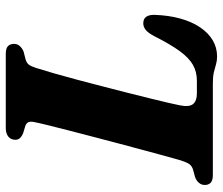

<svg xmlns="http://www.w3.org/2000/svg" viewBox="-72 -668 754 649"><g transform="rotate(-90 304.5 -343.0)"><path d="M348.8 0H39Q18.5 0 11.2 -7.9Q3.9 -15.8 4.3 -27.8Q4.4 -39.2 12 -47.6Q19.5 -56.1 31.4 -60.3L55.9 -66.9Q68.9 -71 75 -79.9Q81 -88.9 87.1 -107.7Q91.7 -123 100.2 -154Q108.6 -185 119.7 -225.9Q130.8 -266.8 143 -313Q155.2 -359.1 167.2 -405Q179.1 -450.8 189.6 -491.3Q200 -531.7 207.3 -561.5Q214.6 -591.2 217.1 -605.1Q219.6 -617.2 216 -624.2Q212.3 -631.1 203.6 -633.9L178.6 -641.5Q169.2 -645.4 163.1 -651.7Q157 -657.9 157 -667.8Q157 -682.1 167.4 -691.1Q177.8 -700 197.4 -700H446.6Q466.8 -700 474 -692.2Q481.2 -684.4 481.2 -672.4Q481.2 -660.3 473.4 -652.2Q465.7 -644 455.2 -639.8L427.7 -632.7Q417.4 -629.6 411.4 -622.5Q405.5 -615.3 400 -598Q392.5 -574.8 382.5 -539.9Q372.5 -505 361.3 -463.5Q350.2 -421.9 338.8 -377.9Q327.4 -333.8 316.6 -291.3Q305.8 -248.8 296.9 -212.4Q288.1 -176 281.8 -149.6Q275.6 -123.3 273.5 -111.6Q267.1 -79.8 277.8 -66.9Q288.5 -54 313.1 -54H356.4Q387 -54 410.7 -67.6Q434.5 -81.2 457.4 -112.9Q480.4 -144.7 507.9 -199.3Q518.6 -219.3 528.8 -227.2Q539.1 -235.2 550.3 -235.2Q566.4 -235.2 573 -224.9Q579.7 -214.7 579.3 -197.4Q577.7 -149.6 566.9 -110.4Q556.1 -71.3 537.4 -43.5Q518.7 -15.7 493.8 -0.7Q468.9 14.3 438.2 14.3Q424.3 14.3 412.2 10.7Q400.1 7.1 385.6 3.5Q371.2 0 348.8 0Z"/></g></svg>

Font: Fraunces
Style: Italic
Weight: 900
Italic angle: -16°
Version: Version 1.000;[0bf87f6ff]